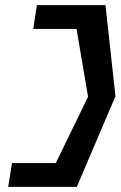

<svg xmlns="http://www.w3.org/2000/svg" viewBox="-20 -660 471 750"><path d="M27 -23 12 70H280L431 -284L392 -640H124L110 -547H279L324 -282L198 -23Z"/></svg>

Font: Charger Pro
Style: ExBdExtObl
Weight: 400
Designer: Jasper
Foundry: Cannot Into Space Fonts
Version: Version 1.09